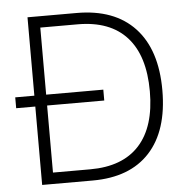

<svg xmlns="http://www.w3.org/2000/svg" viewBox="-51 -760 788 810"><g transform="rotate(-5 342.5 -355.0)"><path d="M95 0V-710H303Q463 -710 549 -618Q635 -526 635 -354Q635 -183 551 -91.5Q467 0 309 0ZM145 -48H303Q440 -48 511 -126Q582 -204 582 -354Q582 -505 511 -583.5Q440 -662 303 -662H145ZM14 -332V-378H387V-332Z"/></g></svg>

Font: Geist ExtLt
Style: Regular
Weight: 400
Designer: Basement.studio, Andrés Briganti, Mateo Zaragoza
Foundry: Basement.studio, Vercel, Andrés Briganti, Guido Ferreyra, Mateo Zaragoza
Version: Version 1.401